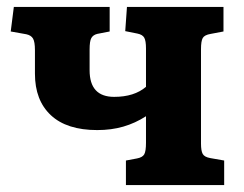

<svg xmlns="http://www.w3.org/2000/svg" viewBox="-20 -535 705 555"><path d="M344 0V-71L376 -77Q392 -80 397 -89Q402 -98 402 -122V-199Q371 -179 336.5 -169Q302 -159 261 -159Q173 -159 127 -202Q81 -245 81 -322V-390Q81 -414 75.5 -423.5Q70 -433 56 -436L11 -444L20 -515H297V-444L261 -437Q249 -434 244 -425Q239 -416 239 -392V-332Q239 -255 310 -255Q368 -255 402 -284V-395Q402 -417 397 -426Q392 -435 377 -438L342 -445L347 -515H626V-444L589 -437Q571 -434 566 -425Q561 -416 561 -393V-120Q561 -99 566 -90Q571 -81 588 -78L628 -71V0Z"/></svg>

Font: Literata 12pt
Style: Bold
Weight: 700
Designer: Latin by Veronika Burian and Jose Scaglione. Greek by Irene Vlachou. Cyrillic by Vera Evstafieva.
Foundry: TypeTogether
Version: Version 3.002